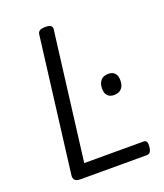

<svg xmlns="http://www.w3.org/2000/svg" viewBox="-159 -996 943 1101"><g transform="rotate(-20 312.5 -445.0)"><path d="M139 0Q94 0 99 -40L202 -863Q204 -877 215 -883.5Q226 -890 248 -890Q270 -890 281 -883.5Q292 -877 290 -862L192 -80H554Q567 -80 572 -71Q577 -62 575 -40Q573 -19 565.5 -9.5Q558 0 545 0ZM487 -388Q462 -388 448 -402.5Q434 -417 434 -446Q434 -477 449.5 -495.5Q465 -514 497 -514Q521 -514 535 -499.5Q549 -485 549 -456Q550 -426 534 -407Q518 -388 487 -388Z"/></g></svg>

Font: Playwrite GB J
Style: Italic
Weight: 400
Italic angle: -7.01216°
Designer: Veronika Burian, José Scaglione
Foundry: TypeTogether
Version: Version 1.002